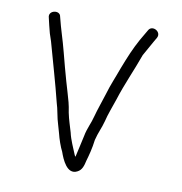

<svg xmlns="http://www.w3.org/2000/svg" viewBox="-63 -549 578 611"><g transform="rotate(10 226.5 -243.5)"><path d="M51 -466C55 -450 58 -434 63 -417L71 -393C88 -331 108 -264 123 -203C129 -186 133 -154 139 -137L147 -109C151 -92 160 -66 167 -53C175 -30 194 17 226 0C240 -7 244 -21 248 -39C251 -51 252 -51 256 -69C259 -81 261 -94 263 -108C269 -133 278 -149 284 -172C289 -194 301 -225 308 -246C325 -300 348 -349 366 -400C377 -419 383 -431 394 -450L401 -462C413 -483 380 -501 369 -481L362 -469C343 -438 329 -409 315 -374C310 -362 310 -361 304 -346C293 -315 282 -291 272 -257C265 -234 254 -204 248 -181C242 -157 232 -141 227 -114L219 -78C216 -65 214 -55 212 -47C211 -46 211 -45 211 -44L208 -50C200 -70 188 -95 183 -118C177 -139 171 -155 166 -179C162 -206 158 -218 151 -242L141 -276C133 -304 125 -334 117 -365C106 -408 96 -434 86 -475C83 -497 44 -489 51 -466Z"/></g></svg>

Font: Electronic
Style: SeLt
Weight: 300
Version: Version 1.011